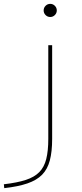

<svg xmlns="http://www.w3.org/2000/svg" viewBox="-111 -754 423 994"><path d="M-91 200Q-22 192 22.5 177.5Q67 163 92.5 137Q118 111 128.5 69Q139 27 139 -35V-520H159V-35Q159 31 147 76.5Q135 122 107 150.5Q79 179 31 195.5Q-17 212 -89 220ZM149 -666Q135 -666 125 -676Q115 -686 115 -700Q115 -714 125 -724Q135 -734 149 -734Q163 -734 173 -724Q183 -714 183 -700Q183 -686 173 -676Q163 -666 149 -666Z"/></svg>

Font: M PLUS 2 Thin Thin
Style: Regular
Weight: 250
Version: Version 1.001